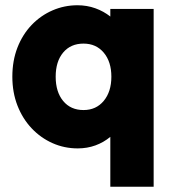

<svg xmlns="http://www.w3.org/2000/svg" viewBox="-20 -551 660 731"><path d="M400 160Q400 113 400 65Q400 17 400 -30Q375 -9 343.5 2.5Q312 14 276 14Q225 14 180 -6Q135 -26 100.5 -62.5Q66 -99 46.5 -149Q27 -199 27 -259Q27 -320 46.5 -370Q66 -420 100.5 -456Q135 -492 180 -511.5Q225 -531 275 -531Q311 -531 343 -519.5Q375 -508 400 -488Q400 -496 400 -503Q400 -510 400 -517Q441 -517 483 -517Q525 -517 565 -517Q565 -350 565 -178.5Q565 -7 565 160Q525 160 483 160Q441 160 400 160ZM298 -132Q298 -132 298 -132Q298 -132 298 -132Q346 -132 375 -167Q404 -202 404 -259Q404 -316 375 -350.5Q346 -385 298 -385Q249 -385 220.5 -351Q192 -317 192 -259Q192 -201 220.5 -166.5Q249 -132 298 -132Z"/></svg>

Font: Tilt Warp
Style: Regular
Weight: 400
Designer: Andy Clymer
Foundry: Andy Clymer
Version: Version 1.000